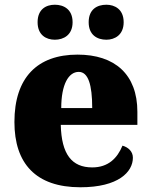

<svg xmlns="http://www.w3.org/2000/svg" viewBox="-20 -782 638 812"><path d="M430 -614C465 -614 503 -634 503 -688C503 -743 465 -762 430 -762C391 -762 355 -743 355 -688C355 -634 391 -614 430 -614ZM212 -614C249 -614 287 -634 287 -688C287 -743 249 -762 212 -762C175 -762 139 -743 139 -688C139 -634 175 -614 212 -614ZM320 10C481 10 542 -55 542 -115C542 -141 523 -159 498 -166C476 -113 438 -74 370 -74C284 -74 240 -129 237 -254H561V-309C561 -468 465 -551 308 -551C138 -551 41 -454 41 -266C41 -91 131 10 320 10ZM370 -325H239C239 -425 270 -478 313 -478C353 -478 370 -424 370 -325Z"/></svg>

Font: Noto Serif Lao Black
Style: Regular
Weight: 900
Designer: Monotype Design Team
Foundry: Monotype Imaging Inc.
Version: Version 2.003